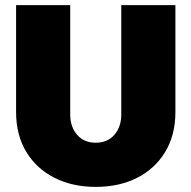

<svg xmlns="http://www.w3.org/2000/svg" viewBox="-20 -720 749 752"><path d="M355 12Q264 12 193.5 -23.5Q123 -59 83 -125Q43 -191 43 -281V-700H255V-272Q255 -223 282 -192Q309 -161 355 -161Q401 -161 428 -192Q455 -223 455 -272V-700H667V-281Q667 -191 627 -125Q587 -59 517 -23.5Q447 12 355 12Z"/></svg>

Font: MuseoModerno Black
Style: Regular
Weight: 900
Designer: Pablo Cosgaya, Héctor Gatti, Marcela Romero, and the Authors of The MuseoModerno Project.
Foundry: Omnibus-Type Team
Version: Version 1.001